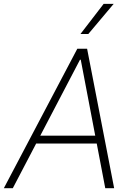

<svg xmlns="http://www.w3.org/2000/svg" viewBox="-43 -982 684 1002"><path d="M23.9 0H-22.9L360.4 -727.5H411.6L552.7 0H506.3L378.4 -670.4H374.5ZM136.2 -273.9H485.8L478 -232.9H128.9ZM377 -804.7 498 -961.9H550.3L418 -804.7Z"/></svg>

Font: Inter Tight ExtraLight
Style: Italic
Weight: 250
Italic angle: -9.39999°
Designer: Rasmus Andersson
Foundry: rsms
Version: Version 3.004